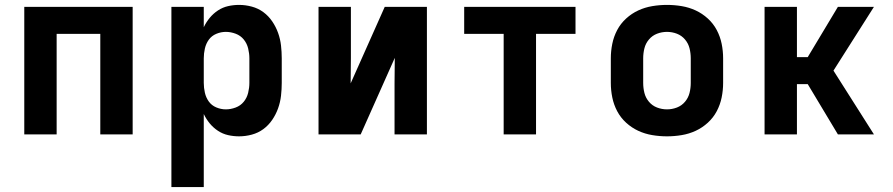

<svg xmlns="http://www.w3.org/2000/svg" viewBox="-20 -548 3640 783"><path d="M79 0V-520H521V0H389V-410H211V0Z M679 215V-520H811V-437Q821 -458 835.5 -475.5Q850 -493 869 -505.5Q888 -518 910 -523Q932 -528 955 -528Q981 -528 1007 -521Q1033 -514 1054 -498.5Q1075 -483 1090 -461Q1105 -439 1114 -414Q1123 -389 1126 -362.5Q1129 -336 1129 -310V-210Q1129 -184 1126 -157.5Q1123 -131 1114 -106Q1105 -81 1090 -59Q1075 -37 1054 -21.5Q1033 -6 1007 1Q981 8 955 8Q932 8 910 3Q888 -2 869 -14.5Q850 -27 835.5 -44.5Q821 -62 811 -83V215ZM901 -102Q921 -102 941 -109.5Q961 -117 974 -133Q987 -149 992 -169.5Q997 -190 997 -210V-310Q997 -330 992 -350.5Q987 -371 974 -387Q961 -403 941 -410.5Q921 -418 901 -418Q881 -418 862 -410Q843 -402 831.5 -386Q820 -370 815.5 -350Q811 -330 811 -310V-210Q811 -190 815.5 -170Q820 -150 831.5 -134Q843 -118 862 -110Q881 -102 901 -102Z M1279 0V-520H1411V-312Q1411 -286 1410.5 -260Q1410 -234 1410 -208L1549 -520H1721V0H1589V-208Q1589 -234 1589.5 -260Q1590 -286 1590 -312L1451 0Z M2034 0V-410H1873V-520H2327V-410H2166V0Z M2700 8Q2670 8 2640 3Q2610 -2 2583 -14.5Q2556 -27 2533.5 -47.5Q2511 -68 2497 -94.5Q2483 -121 2477 -150.5Q2471 -180 2471 -210V-310Q2471 -340 2477 -369.5Q2483 -399 2497 -425.5Q2511 -452 2533.5 -472.5Q2556 -493 2583 -505.5Q2610 -518 2640 -523Q2670 -528 2700 -528Q2730 -528 2760 -523Q2790 -518 2817 -505.5Q2844 -493 2866.5 -472.5Q2889 -452 2903 -425.5Q2917 -399 2923 -369.5Q2929 -340 2929 -310V-210Q2929 -180 2923 -150.5Q2917 -121 2903 -94.5Q2889 -68 2866.5 -47.5Q2844 -27 2817 -14.5Q2790 -2 2760 3Q2730 8 2700 8ZM2700 -102Q2721 -102 2740.5 -109.5Q2760 -117 2773.5 -133Q2787 -149 2792 -169Q2797 -189 2797 -210V-310Q2797 -331 2792 -351Q2787 -371 2773.5 -387Q2760 -403 2740.5 -410.5Q2721 -418 2700 -418Q2679 -418 2659.5 -410.5Q2640 -403 2626.5 -387Q2613 -371 2608 -351Q2603 -331 2603 -310V-210Q2603 -189 2608 -169Q2613 -149 2626.5 -133Q2640 -117 2659.5 -109.5Q2679 -102 2700 -102Z M3098 0V-520H3230V-315H3274L3397 -520H3544L3379 -260L3544 0H3397L3274 -205H3230V0Z"/></svg>

Font: Iosevka Aile Extrabold
Style: Regular
Weight: 800
Designer: Belleve Invis
Foundry: Belleve Invis
Version: Version 27.3.5; ttfautohint (v1.8.4)